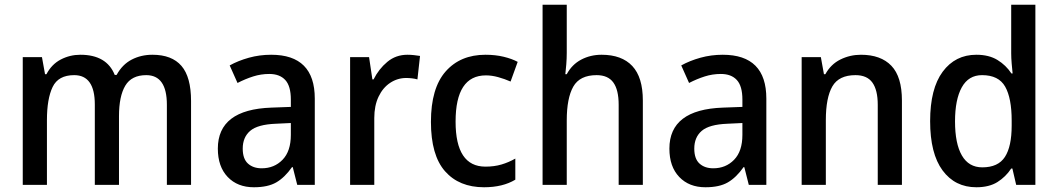

<svg xmlns="http://www.w3.org/2000/svg" viewBox="-20 -873 4463 810"><path d="M623 -642Q705 -642 745.5 -595Q786 -548 786 -447V-93H684V-431Q684 -556 597 -556Q535 -556 508.5 -511.5Q482 -467 482 -383V-93H380V-432Q380 -556 293 -556Q226 -556 202 -506Q178 -456 178 -366V-93H76V-632H157L170 -560H176Q198 -602 236.5 -622Q275 -642 319 -642Q430 -642 464 -557H472Q496 -601 535.5 -621.5Q575 -642 623 -642Z M1124 -642Q1308 -642 1308 -457V-93H1234L1215 -168H1212Q1181 -124 1145.5 -103.5Q1110 -83 1051 -83Q982 -83 940.5 -126.5Q899 -170 899 -246Q899 -411 1125 -419L1207 -422V-453Q1207 -510 1183.5 -535.5Q1160 -561 1116 -561Q1081 -561 1048 -550.5Q1015 -540 982 -523L949 -597Q985 -617 1030 -629.5Q1075 -642 1124 -642ZM1144 -351Q1067 -348 1035.5 -321Q1004 -294 1004 -246Q1004 -203 1026 -183Q1048 -163 1084 -163Q1137 -163 1172 -199Q1207 -235 1207 -304V-354Z M1699 -642Q1712 -642 1726 -640.5Q1740 -639 1752 -637L1741 -538Q1731 -541 1718 -542.5Q1705 -544 1694 -544Q1657 -544 1626 -523.5Q1595 -503 1577 -465Q1559 -427 1559 -375V-93H1457V-632H1537L1551 -538H1556Q1578 -582 1614 -612Q1650 -642 1699 -642Z M2022 -83Q1917 -83 1857.5 -150.5Q1798 -218 1798 -359Q1798 -501 1860 -571.5Q1922 -642 2028 -642Q2070 -642 2105 -633.5Q2140 -625 2164 -612L2134 -529Q2109 -540 2082 -547.5Q2055 -555 2030 -555Q1902 -555 1902 -360Q1902 -170 2028 -170Q2065 -170 2095.5 -179Q2126 -188 2154 -204V-115Q2101 -83 2022 -83Z M2371 -650Q2371 -626 2369 -601.5Q2367 -577 2365 -560H2371Q2393 -601 2432 -621.5Q2471 -642 2518 -642Q2603 -642 2647.5 -594.5Q2692 -547 2692 -449V-93H2590V-431Q2590 -494 2567.5 -525Q2545 -556 2497 -556Q2426 -556 2398.5 -507.5Q2371 -459 2371 -365V-93H2269V-853H2371Z M3029 -642Q3213 -642 3213 -457V-93H3139L3120 -168H3117Q3086 -124 3050.5 -103.5Q3015 -83 2956 -83Q2887 -83 2845.5 -126.5Q2804 -170 2804 -246Q2804 -411 3030 -419L3112 -422V-453Q3112 -510 3088.5 -535.5Q3065 -561 3021 -561Q2986 -561 2953 -550.5Q2920 -540 2887 -523L2854 -597Q2890 -617 2935 -629.5Q2980 -642 3029 -642ZM3049 -351Q2972 -348 2940.5 -321Q2909 -294 2909 -246Q2909 -203 2931 -183Q2953 -163 2989 -163Q3042 -163 3077 -199Q3112 -235 3112 -304V-354Z M3612 -642Q3696 -642 3740.5 -595.5Q3785 -549 3785 -449V-93H3683V-431Q3683 -493 3660.5 -524.5Q3638 -556 3589 -556Q3519 -556 3491.5 -508.5Q3464 -461 3464 -366V-93H3362V-632H3443L3456 -560H3462Q3485 -602 3525.5 -622Q3566 -642 3612 -642Z M4099 -83Q4009 -83 3956.5 -154Q3904 -225 3904 -362Q3904 -499 3957 -570.5Q4010 -642 4099 -642Q4152 -642 4188 -620Q4224 -598 4247 -563H4252Q4250 -581 4248 -605Q4246 -629 4246 -648V-853H4348V-93H4267L4251 -162H4246Q4223 -127 4188 -105Q4153 -83 4099 -83ZM4124 -167Q4191 -167 4219.5 -211Q4248 -255 4248 -343V-364Q4248 -459 4220.5 -507.5Q4193 -556 4123 -556Q4066 -556 4037.5 -504.5Q4009 -453 4009 -361Q4009 -267 4038 -217Q4067 -167 4124 -167Z"/></svg>

Font: Noto Sans Telugu UI SemiCondensed Medium
Style: Regular
Weight: 500
Width: 4
Designer: Jelle Bosma - Monotype Design Team
Foundry: Monotype Imaging Inc.
Version: Version 2.005; ttfautohint (v1.8.4.7-5d5b)